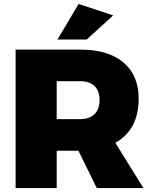

<svg xmlns="http://www.w3.org/2000/svg" viewBox="-20 -952 765 972"><path d="M419 -752H271L378 -932L553 -874ZM470 0 377 -189H267V0H59V-701H386Q527 -701 604.5 -636Q682 -571 682 -452Q682 -296 564 -229L706 0ZM267 -349H386Q433 -349 458.5 -374Q484 -399 484 -446Q484 -492 458.5 -516.5Q433 -541 386 -541H267Z"/></svg>

Font: Montserrat Extra Bold
Style: Regular
Weight: 800
Designer: Julieta Ulanovsky
Foundry: Julieta Ulanovsky
Version: Version 3.001;PS 003.001;hotconv 1.0.70;makeotf.lib2.5.58329